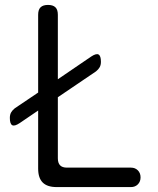

<svg xmlns="http://www.w3.org/2000/svg" viewBox="-20 -760 640 780"><path d="M210 0Q172 0 153.5 -18.5Q135 -37 135 -75V-311L60 -260Q39 -246 29.5 -251.5Q20 -257 20 -281Q20 -294 25 -303Q30 -312 40 -320L135 -384V-700Q135 -721 145 -730.5Q155 -740 175 -740Q195 -740 205 -730.5Q215 -721 215 -700V-438L350 -530Q371 -544 380.5 -538.5Q390 -533 390 -509Q390 -496 385 -487Q380 -478 370 -470L215 -365V-117Q215 -98 224 -88.5Q233 -79 252 -79H512Q529 -79 540 -68Q551 -57 551 -39.5Q551 -22 540 -11Q529 0 512 0Z"/></svg>

Font: Maple Mono Normal NL Light
Style: Regular
Weight: 300
Monospace: yes
Designer: subframe7536
Version: Version 7.000